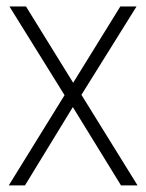

<svg xmlns="http://www.w3.org/2000/svg" viewBox="-20 -560 441 580"><path d="M6.5 0 175 -272.5 8.5 -540.5H58.5L201 -310L343.5 -540.5H392.5L226 -273.5L395.5 0H345.5L200 -236.5L55.5 0Z"/></svg>

Font: Encode Sans Condensed Condensed ExtraLight
Style: Regular
Weight: 200
Width: 3
Designer: Multiple Designers
Foundry: Impallari Type
Version: Version 3.000; ttfautohint (v1.8.3) -l 8 -r 50 -G 200 -x 14 